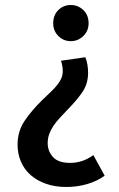

<svg xmlns="http://www.w3.org/2000/svg" viewBox="-20 -497 475 765"><path d="M245 248Q199 248 162.5 235Q126 222 101 199.5Q76 177 63 146Q50 115 50 79Q50 26 78 -15.5Q106 -57 148 -98Q169 -118 184.5 -133Q200 -148 210 -161Q220 -174 225 -186.5Q230 -199 230 -214Q230 -234 223 -255L320 -269Q325 -257 328 -241Q331 -225 331 -208Q331 -165 310.5 -133.5Q290 -102 252 -63Q233 -43 218 -27Q203 -11 192.5 5Q182 21 176 37.5Q170 54 170 74Q170 105 191 128.5Q212 152 259 152Q283 152 305.5 145Q328 138 352 121L397 203Q367 225 327 236.5Q287 248 245 248ZM333 -404Q333 -374 312 -353.5Q291 -333 262 -333Q233 -333 212.5 -353.5Q192 -374 192 -404Q192 -437 212.5 -457Q233 -477 262 -477Q291 -477 312 -457Q333 -437 333 -404Z"/></svg>

Font: Ek Mukta SemiBold
Style: Regular
Weight: 600
Designer: Girish Dalvi and Yashodeep Gholap
Foundry: Ek Type
Version: Version 2.538;PS 1.002;hotconv 16.6.51;makeotf.lib2.5.65220;